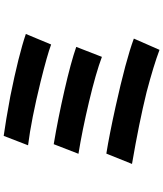

<svg xmlns="http://www.w3.org/2000/svg" viewBox="58 -889 884 1040"><g transform="rotate(-90 500.0 -369.0)"><path d="M499 -755Q722 -710 836 -671L779 -534Q723 -555 578 -591Q370 -642 233 -659L284 -791Q364 -780 499 -755ZM766 -398 712 -259Q624 -292 468 -329Q312 -366 187 -386L239 -520Q377 -497 530 -462Q683 -427 766 -398ZM442 -185Q695 -129 811 -86L750 53Q665 21 521 -17Q354 -58 132 -96L188 -235Q288 -219 442 -185Z"/></g></svg>

Font: Merged Yaku Han JP ExtraBold
Style: Regular
Weight: 800
Designer: Ryoko NISHIZUKA 西塚涼子 (kana, bopomofo & ideographs); Paul D. Hunt (Latin, Greek & Cyrillic); Sandoll Communications 산돌커뮤니
Foundry: Adobe
Version: Version 2.004